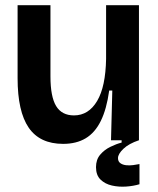

<svg xmlns="http://www.w3.org/2000/svg" viewBox="-20 -542 611 742"><path d="M224 14Q134 14 91 -48.5Q48 -111 48 -240V-522H175V-247Q175 -168 197 -132Q219 -96 266 -96Q294 -96 316.5 -110Q339 -124 355.5 -152Q372 -180 380.5 -220.5Q389 -261 390 -314V-522H517V-235V0H409L414 -192H402Q392 -120 369.5 -74.5Q347 -29 311 -7.5Q275 14 224 14ZM519 170Q496 177 467.5 179Q439 181 412.5 175Q386 169 368.5 152Q351 135 351 104Q351 75 367 56Q383 37 406.5 25.5Q430 14 450 9V-8L517 -9V0Q478 13 457 33Q436 53 436 69Q436 82 445 88.5Q454 95 467.5 96.5Q481 98 495 96Q509 94 519 92Z"/></svg>

Font: Bricolage Grotesque 60pt SemiBold
Style: Regular
Weight: 600
Version: Version 1.001;gftools[0.9.33.dev8+g029e19f]